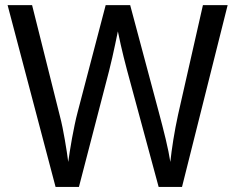

<svg xmlns="http://www.w3.org/2000/svg" viewBox="-20 -734 924 754"><path d="M395 -713.9H491.2L603 -295.9Q610.4 -268.6 617.4 -241.2Q624.5 -213.9 630.6 -188.2Q636.7 -162.6 641.4 -139.6Q646 -116.7 648.9 -98.1Q650.9 -116.7 653.8 -138.7Q656.7 -160.6 660.6 -184.8Q664.6 -209 669.2 -234.1Q673.8 -259.3 679.2 -283.2L776.9 -713.9H874L694.8 0H603L479 -458Q472.2 -482.9 465.8 -509.3Q459.5 -535.6 454.1 -558.6Q448.2 -585.4 442.9 -610.8Q437.5 -585.9 432.1 -559.1Q427.2 -536.1 421.1 -508.8Q415 -481.4 408.2 -455.1L290 0H198.2L9.8 -713.9H106L214.8 -279.8Q220.7 -257.3 225.6 -233.2Q230.5 -209 234.6 -185.1Q238.8 -161.1 242.2 -138.9Q245.6 -116.7 248 -98.1Q250.5 -116.2 254.2 -140.1Q257.8 -164.1 262.7 -190.4Q267.6 -216.8 273.2 -243.9Q278.8 -271 285.2 -294.9Z"/></svg>

Font: Droid Sans
Style: Regular
Weight: 400
Foundry: Ascender Corporation
Version: Version 1.00 build 114